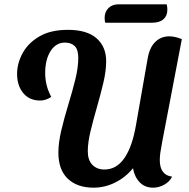

<svg xmlns="http://www.w3.org/2000/svg" viewBox="-20 -847 874 888"><path d="M413 21Q337 21 293.5 -20.5Q250 -62 250 -141Q250 -187 263.5 -244Q277 -301 295.5 -361.5Q314 -422 328 -478Q342 -534 342 -579Q342 -618 325.5 -634Q309 -650 280 -650Q239 -650 214 -611Q189 -572 189 -509Q189 -481 195.5 -454Q202 -427 217 -399Q206 -391 192.5 -386.5Q179 -382 166 -382Q116 -382 87.5 -416.5Q59 -451 59 -505Q59 -554 84.5 -601Q110 -648 162 -678.5Q214 -709 294 -709Q382 -709 426.5 -670Q471 -631 471 -564Q471 -519 458 -464Q445 -409 428.5 -352Q412 -295 399 -241.5Q386 -188 386 -147Q386 -107 407 -85Q428 -63 463 -63Q519 -63 555.5 -116Q592 -169 609 -269L663 -577Q672 -628 698.5 -653.5Q725 -679 763 -679Q789 -679 821 -666L730 -190Q724 -159 721.5 -140.5Q719 -122 719 -107Q719 -37 776 -30Q764 -6 739 7.5Q714 21 688 21Q650 21 626 -4Q602 -29 595 -69Q561 -27 513 -3Q465 21 413 21ZM467 -742Q465 -747 464.5 -754Q464 -761 464 -765Q464 -792 481.5 -809.5Q499 -827 528 -827H751Q754 -815 754 -802Q754 -774 736 -758Q718 -742 684 -742Z"/></svg>

Font: Sansita Swashed Medium
Style: Regular
Weight: 500
Designer: Pablo Cosgaya
Foundry: Omnibus-Type
Version: Version 1.003; ttfautohint (v1.8.3)